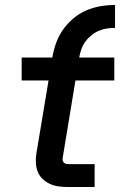

<svg xmlns="http://www.w3.org/2000/svg" viewBox="-20 -751 490 771"><path d="M253 0Q234 0 215.5 -2.5Q197 -5 180.5 -12.5Q164 -20 151 -32.5Q138 -45 131.5 -61.5Q125 -78 124 -96.5Q123 -115 126 -134L175 -428H67V-520H190Q195 -549 205 -577.5Q215 -606 232.5 -631Q250 -656 274 -676.5Q298 -697 326 -709Q354 -721 383.5 -726Q413 -731 442 -731V-639Q425 -639 408.5 -636.5Q392 -634 376 -627Q360 -620 346 -608.5Q332 -597 322 -583Q312 -569 306.5 -552.5Q301 -536 298 -520H439V-428H283L232 -119Q231 -114 231.5 -108.5Q232 -103 235 -99.5Q238 -96 242.5 -94Q247 -92 253 -92H360V0Z"/></svg>

Font: Iosevka Etoile SmBdObl
Style: Regular
Weight: 600
Italic angle: -9°
Designer: Belleve Invis
Foundry: Belleve Invis
Version: Version 15.5.2; ttfautohint (v1.8.4)